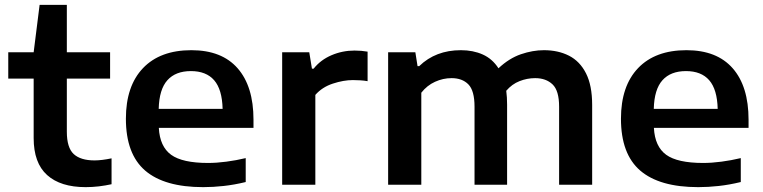

<svg xmlns="http://www.w3.org/2000/svg" viewBox="-20 -760 3140 790"><path d="M332.5 10Q229 10 173.8 -39.8Q118.5 -89.5 118.5 -192V-436.5H14V-545H118.5L143 -740H255V-545H433V-436.5H255V-218Q255 -152.5 283.2 -126.2Q311.5 -100 369 -100Q398 -100 439 -108.5V-2Q414 3.5 386.8 6.8Q359.5 10 332.5 10Z M816 10Q656.5 10 577.2 -58.2Q498 -126.5 498 -271.5Q498 -406 568.5 -479.8Q639 -553.5 767.5 -553.5Q892.5 -553.5 957.8 -479Q1023 -404.5 1023 -267.5V-234H633.5Q637.5 -157 684 -123.2Q730.5 -89.5 836 -89.5Q871.5 -89.5 911.5 -94.8Q951.5 -100 991 -109.5V-11Q943.5 0.5 900.2 5.2Q857 10 816 10ZM765.5 -467.5Q702.5 -467.5 668.8 -430Q635 -392.5 633 -312H896Q894 -392 861.2 -429.8Q828.5 -467.5 765.5 -467.5Z M1141 0V-545H1252.5L1263.5 -477.5H1270.5Q1299 -513.5 1344 -532.8Q1389 -552 1439 -552Q1467 -552 1492.5 -547.5V-426Q1478.5 -428.5 1462.8 -429.5Q1447 -430.5 1432 -430.5Q1393.5 -430.5 1349.5 -416Q1305.5 -401.5 1277.5 -369.5V0Z M1577 0V-545H1689L1698 -488H1705Q1772.5 -553.5 1876.5 -553.5Q1926.5 -553.5 1966.2 -535.8Q2006 -518 2031 -479Q2074.5 -520 2123.2 -536.8Q2172 -553.5 2218 -553.5Q2276.5 -553.5 2321.2 -530.8Q2366 -508 2391.2 -458.2Q2416.5 -408.5 2416.5 -328V0H2280.5V-321Q2280.5 -387 2253.5 -412.8Q2226.5 -438.5 2182 -438.5Q2149 -438.5 2117.8 -426.2Q2086.5 -414 2063 -386.5Q2066.5 -360 2066.5 -329.5V0H1932.5V-321Q1932.5 -387 1907.2 -412.8Q1882 -438.5 1838 -438.5Q1803 -438.5 1770 -423.5Q1737 -408.5 1713.5 -378.5V0Z M2853 10Q2693.5 10 2614.2 -58.2Q2535 -126.5 2535 -271.5Q2535 -406 2605.5 -479.8Q2676 -553.5 2804.5 -553.5Q2929.5 -553.5 2994.8 -479Q3060 -404.5 3060 -267.5V-234H2670.5Q2674.5 -157 2721 -123.2Q2767.5 -89.5 2873 -89.5Q2908.5 -89.5 2948.5 -94.8Q2988.5 -100 3028 -109.5V-11Q2980.5 0.5 2937.2 5.2Q2894 10 2853 10ZM2802.5 -467.5Q2739.5 -467.5 2705.8 -430Q2672 -392.5 2670 -312H2933Q2931 -392 2898.2 -429.8Q2865.5 -467.5 2802.5 -467.5Z"/></svg>

Font: Encode Sans Expanded SemiBold
Style: Regular
Weight: 600
Width: 7
Designer: Multiple Designers
Foundry: Impallari Type
Version: Version 3.000; ttfautohint (v1.8.3) -l 8 -r 50 -G 200 -x 14 